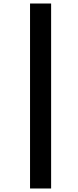

<svg xmlns="http://www.w3.org/2000/svg" viewBox="-20 -878 443 1093"><path d="M271 195H151V-858H271Z"/></svg>

Font: Playfair Display SC Black
Style: Italic
Weight: 900
Italic angle: -14°
Designer: Claus Eggers Sørensen
Foundry: Claus Eggers Sørensen
Version: Version 1.200; ttfautohint (v1.6)